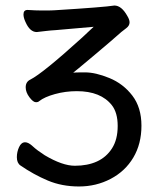

<svg xmlns="http://www.w3.org/2000/svg" viewBox="-20 -507 580 695"><path d="M54 92Q41 83 41 62Q41 43 49 25.5Q57 8 71 8Q83 8 98.5 22.5Q114 37 142 55Q206 93 251 93Q297 93 331 77.5Q365 62 385.5 30Q406 -2 406 -51Q406 -99 385 -126Q345 -177 258 -177Q217 -177 179 -166.5Q141 -156 122 -141Q118 -137 110 -137Q100 -137 86.5 -155Q73 -173 73 -191Q73 -211 90 -219Q135 -242 274 -368L319 -410L182 -398Q164 -397 147.5 -395Q131 -393 113 -391Q88 -391 72 -428Q65 -443 65 -455Q65 -471 80 -471Q110 -469 132 -469Q173 -469 180 -470Q357 -481 394 -487Q420 -487 441 -449Q449 -436 449 -426Q449 -414 437 -405L419 -391Q389 -364 317.5 -304Q246 -244 245 -244Q250 -245 288 -245Q326 -245 376 -224.5Q426 -204 459 -161Q492 -118 492 -52Q492 14 462.5 63.5Q433 113 380.5 140.5Q328 168 266 168Q204 168 153 146.5Q102 125 54 92Z"/></svg>

Font: ToneOZ-Pinyin-WenKai-Medium
Style: Medium
Weight: 700
Designer: Fontworks Inc.
Foundry: ToneOZ
Version: Version 0.240331